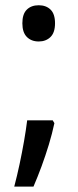

<svg xmlns="http://www.w3.org/2000/svg" viewBox="-20 -566 290 717"><path d="M176.8 -116.7 183.1 -106Q174.8 -66.9 162.4 -25.9Q149.9 15.1 135.3 54.9Q120.6 94.7 105 130.9H33.2Q43.9 90.3 53.2 46.6Q62.5 2.9 69.8 -39.1Q77.1 -81.1 81.5 -116.7ZM63.5 -479Q63.5 -513.7 80.1 -530Q96.7 -546.4 124.5 -546.4Q152.3 -546.4 168.9 -530Q185.5 -513.7 185.5 -479Q185.5 -444.3 168.5 -427.7Q151.4 -411.1 124.5 -411.1Q97.2 -411.1 80.3 -428Q63.5 -444.8 63.5 -479Z"/></svg>

Font: Open Sans SemiCondensed Medium
Style: Regular
Weight: 500
Width: 4
Designer: Monotype Design Team
Foundry: Monotype Imaging Inc.
Version: Version 3.000